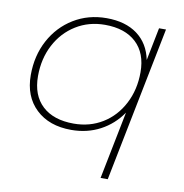

<svg xmlns="http://www.w3.org/2000/svg" viewBox="-80 -599 834 869"><g transform="rotate(10 336.5 -164.5)"><path d="M614 -519 472 194H439L501 -117Q462 -60 402.5 -28.5Q343 3 270 3Q168 3 107.5 -54.5Q47 -112 47 -210Q47 -299 85 -370Q123 -441 190 -482Q257 -523 341 -523Q428 -523 482.5 -482.5Q537 -442 552 -368L582 -519ZM534 -308Q534 -396 482.5 -444Q431 -492 339 -492Q265 -492 206 -455.5Q147 -419 113.5 -355Q80 -291 80 -211Q80 -123 131.5 -75Q183 -27 276 -27Q350 -27 408.5 -63Q467 -99 500.5 -163.5Q534 -228 534 -308Z"/></g></svg>

Font: Montserrat Alternates ExLight
Style: Italic
Weight: 275
Italic angle: -11.3°
Designer: Julieta Ulanovsky
Foundry: Julieta Ulanovsky
Version: Version 7.200